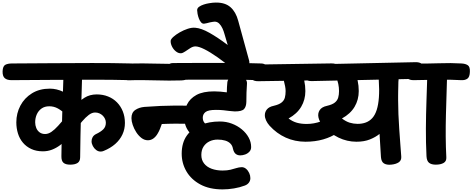

<svg xmlns="http://www.w3.org/2000/svg" viewBox="-92 -1255 3650 1483"><path d="M239.2 -86.2Q188.3 -86.2 149.9 -104.1Q111.4 -121.9 85.4 -152.6Q59.3 -183.3 46.7 -224Q34.1 -264.7 34.1 -310.3Q34.1 -379.3 65.3 -438.8Q96.6 -498.2 154.9 -534.3Q213.2 -570.3 293 -570.3Q345.8 -570.3 396.6 -545.9Q447.3 -521.6 483.8 -474.7L418.7 -368.6Q386.8 -399.4 355.8 -416.8Q324.8 -434.1 288.7 -434.1Q253.1 -434.1 228.8 -416.8Q204.6 -399.6 192.1 -371.4Q179.7 -343.3 179.7 -310.3Q179.7 -287.2 188.1 -266.4Q196.6 -245.6 214 -232.7Q231.4 -219.9 256.6 -219.9Q280.6 -219.9 304.9 -236.3Q329.2 -252.7 356.6 -282.9Q384 -313.1 416.2 -352.7Q450.6 -394.1 484.8 -433.8Q519 -473.6 560 -499.7Q601 -525.8 654.9 -525.8Q702.8 -525.8 742.7 -509.8Q782.7 -493.9 811.7 -464.3Q840.7 -434.7 856.8 -394.2Q872.9 -353.7 872.9 -305.3Q872.9 -257.4 853.7 -216.3Q834.6 -175.1 798 -142.9Q761.4 -110.8 709.7 -89.7Q698 -84.3 685.6 -84.3Q666.8 -84.3 650.8 -96.4Q634.8 -108.4 625 -127.2Q615.2 -146 615.2 -164Q615.2 -180.4 623.3 -195.2Q631.4 -209.9 648.4 -218.8Q686.2 -236.4 705.9 -256.2Q725.6 -276 725.6 -307.1Q725.6 -322.7 719.1 -336.9Q712.7 -351.1 701.4 -362.1Q690.2 -373.1 675.2 -379.6Q660.1 -386 642.7 -386Q618.4 -386 593.6 -367.2Q568.7 -348.4 542.2 -317.3Q515.7 -286.2 485.7 -249.1Q459.7 -216.4 431.6 -186.8Q403.6 -157.2 373.5 -134.6Q343.4 -112 310.1 -99.1Q276.8 -86.2 239.2 -86.2ZM449.9 16.8Q415.1 16.8 398.3 2.3Q381.6 -12.1 382.3 -48.9Q384.1 -215.2 388.7 -376.5Q393.2 -537.8 399.3 -703.7Q401.3 -759.7 469.4 -759.7Q511.1 -759.7 527.6 -744.6Q544.1 -729.6 543.1 -698.1Q538 -532 533.4 -368.3Q528.9 -204.6 527.1 -40.2Q527.1 -9.6 507.3 3.6Q487.4 16.8 449.9 16.8ZM-3.4 -635.9Q-37.2 -635.9 -55.1 -651.1Q-73 -666.3 -72 -704.7Q-70.2 -744 -51.2 -754.4Q-32.1 -764.8 0.9 -764.8Q148.6 -765.8 305.1 -766.8Q461.7 -767.8 617.9 -768.2Q774.2 -768.6 921.7 -764.8Q955.4 -764 971.6 -751.4Q987.7 -738.9 985.9 -700.3Q984.9 -660.2 968 -647.7Q951.1 -635.1 917.3 -635.9Q769.9 -639.7 613.2 -639.3Q456.6 -638.9 300.4 -637.9Q144.2 -636.9 -3.4 -635.9Z M1050.4 -171.6Q1023.7 -171.6 1000.7 -189.2Q977.8 -206.9 960.4 -233.8Q943 -260.7 933.2 -289.9Q923.3 -319.2 923.3 -342.7Q923.3 -385.6 952.7 -405.6Q982 -425.6 1024.1 -429.3Q1088.1 -434.3 1148.2 -436.8Q1208.3 -439.3 1251.1 -439.3Q1258.2 -439.3 1276.1 -439.3Q1294 -439.3 1315.3 -439.2Q1336.6 -439.1 1355.7 -438.6Q1374.9 -438.1 1384.6 -438.1Q1413 -438.1 1424.4 -417.6Q1435.8 -397 1435.8 -368.3Q1435.8 -336.9 1422.2 -317.6Q1408.7 -298.3 1382 -298.3Q1372.3 -298.3 1353.9 -298.8Q1335.6 -299.3 1314.4 -299.4Q1293.2 -299.6 1275.7 -299.6Q1258.2 -299.6 1251.1 -299.6Q1233.8 -299.6 1208.2 -298.9Q1182.6 -298.3 1157.8 -297.1Q1149.9 -275.6 1143.6 -259.1Q1137.2 -242.6 1126.9 -225.2Q1113.6 -201.1 1094 -186.3Q1074.4 -171.6 1050.4 -171.6ZM1310.1 -633.9Q1264.1 -632.1 1213.6 -632.5Q1163 -632.9 1110.6 -634.3Q1058.2 -635.7 1006.9 -636.2Q955.6 -636.7 907.8 -634.9Q875 -633.9 858.5 -646.7Q842 -659.4 842 -697.8Q841.2 -737.9 858.6 -750.6Q876 -763.2 908.8 -764.2Q958.1 -765.8 1009.9 -765.3Q1061.8 -764.8 1114.2 -763.5Q1166.6 -762.2 1216.7 -761.8Q1266.9 -761.4 1311.1 -763.2Q1344.7 -765 1360.8 -751.8Q1376.9 -738.7 1376.9 -700.3Q1377.9 -660.2 1360.9 -647.9Q1343.9 -635.7 1310.1 -633.9ZM1627.1 207.9Q1526 207.9 1455.2 169.7Q1384.4 131.4 1347.8 68.4Q1311.2 5.3 1311.4 -69.1Q1311.9 -152.8 1350.9 -207.7Q1390 -262.7 1456.5 -289.6Q1523 -316.6 1606.2 -316.6Q1655.2 -316.6 1698.6 -300.2Q1742 -283.9 1775.8 -255.8Q1809.7 -227.7 1828.8 -192.4Q1848 -157.2 1847.8 -118.7Q1847.8 -97.7 1834.1 -83.1Q1820.4 -68.6 1801.1 -61.7Q1781.8 -54.9 1763.7 -54.9Q1742.9 -54.9 1728.4 -66.4Q1714 -77.9 1707.3 -106.3Q1703 -130.8 1687.6 -146.2Q1672.1 -161.7 1647.3 -169.2Q1622.4 -176.8 1588.9 -176.8Q1554.2 -176.8 1525.7 -162.9Q1497.2 -149 1480.3 -122.9Q1463.3 -96.9 1463.1 -58.7Q1462.9 -20 1484 7.3Q1505.1 34.6 1542.5 48.4Q1579.9 62.2 1627.1 62.2Q1663.3 62.2 1688.3 55.9Q1713.3 49.7 1733.2 43.4Q1753.1 37.2 1772.4 36.3Q1792.7 35.4 1808.2 48.6Q1823.8 61.7 1832.8 81.3Q1841.8 101 1841.8 121Q1841.8 140.6 1830.3 155.8Q1818.9 171 1798.6 178.3Q1760.7 192.8 1715.4 200.3Q1670.1 207.9 1627.1 207.9ZM1427.2 -202.9Q1391.3 -202.9 1371 -232.7Q1350.2 -257.9 1340.3 -287.9Q1330.4 -318 1330.4 -348.9Q1330.4 -402.3 1352.6 -448.1Q1374.8 -493.8 1425.3 -521.6Q1475.9 -549.3 1562.6 -549.3Q1583.8 -549.3 1610.2 -547.2Q1636.7 -545 1659.9 -541.7Q1659.9 -561.1 1661.1 -581.3Q1662.3 -601.4 1664 -619.4Q1666 -642.8 1687.6 -654.2Q1709.2 -665.6 1739.2 -665.6Q1774.8 -665.6 1796.1 -650.1Q1817.4 -634.7 1815.7 -610.3Q1813.2 -576.4 1812 -540.4Q1810.8 -504.3 1810.8 -468.1Q1810 -432.1 1793.4 -413.1Q1776.8 -394.1 1720.9 -394.3Q1698.4 -395.4 1678.1 -398.1Q1657.8 -400.8 1633.6 -403.5Q1609.4 -406.2 1575.6 -406.2Q1516.6 -406.2 1495.4 -389.7Q1474.2 -373.1 1474.2 -346.1Q1474.2 -323.4 1485.9 -308.3Q1497.7 -293.1 1512.5 -281.6Q1527.3 -270.1 1537.3 -255.1Q1533 -239.1 1512.4 -227.3Q1491.8 -215.6 1467.6 -209.2Q1443.4 -202.9 1427.2 -202.9ZM1922.9 -635.4Q1869.3 -637.4 1799.8 -638.6Q1730.2 -639.7 1653.6 -639.8Q1577 -639.9 1501.5 -639.9Q1426 -639.9 1359.8 -639.4Q1293.6 -638.9 1244.7 -638.9Q1217.8 -638.9 1203.4 -656.8Q1189.1 -674.7 1189.1 -703.3Q1189.1 -732.8 1203.4 -750.4Q1217.8 -768 1244.7 -768Q1292.6 -768 1359.3 -768.5Q1426 -769 1501.9 -769.1Q1577.8 -769.2 1654.8 -769.1Q1731.8 -769 1801.8 -767.9Q1871.9 -766.8 1926.2 -764.8Q1980 -762.8 1980 -700.1Q1980 -664.3 1963.9 -649.5Q1947.8 -634.7 1922.9 -635.4Z M1723.9 -707.7Q1648.8 -770.2 1588.9 -812.1Q1529.1 -853.9 1486 -875.2Q1442.9 -896.6 1417.1 -896.6Q1398.7 -896.6 1377.9 -883.6Q1357.1 -870.6 1338.6 -857.6Q1320 -844.7 1306.4 -843.6Q1286.4 -842.4 1267.3 -857.4Q1248.1 -872.3 1236.6 -895.3Q1225.1 -918.3 1226.2 -939.9Q1227.3 -952.4 1246.8 -970.2Q1266.3 -987.9 1296.1 -1005Q1325.8 -1022.1 1358 -1032.7Q1390.2 -1043.2 1416.3 -1040.7Q1462.9 -1037.1 1526.4 -1001.2Q1590 -965.2 1662.6 -910.6Q1735.1 -855.9 1807.7 -794.1Q1821.3 -782.4 1821.6 -764.6Q1821.9 -746.8 1800.8 -721.1Q1781.4 -696.8 1764.3 -692.7Q1747.2 -688.7 1723.9 -707.7ZM1723.1 -716.2 1641.6 -993.2Q1636.1 -1014.2 1626.2 -1035.9Q1616.2 -1057.7 1601.2 -1072.8Q1586.2 -1088 1565.2 -1087.8Q1558.2 -1087.6 1548.8 -1085.8Q1539.4 -1084 1528.7 -1082Q1516.8 -1078.7 1504.8 -1075.8Q1492.9 -1072.9 1484.7 -1072.1Q1471.4 -1070.6 1461.2 -1082.3Q1450.9 -1094.1 1444.1 -1112.3Q1437.2 -1130.4 1433.9 -1148.4Q1430.7 -1166.3 1430.7 -1176.1Q1430.7 -1191.7 1445.2 -1202.3Q1459.8 -1212.9 1481.4 -1220Q1503.1 -1227.1 1523.4 -1230.1Q1536.9 -1232.8 1550.4 -1233.9Q1564 -1235 1574.7 -1235.2Q1646.9 -1236 1688.2 -1199.6Q1729.6 -1163.1 1747.9 -1094.7L1831 -791.8Q1838.1 -768 1829.8 -753.4Q1821.4 -738.9 1798.1 -733.6Z M2266.8 -160.3Q2185.4 -160.6 2115.2 -192.1Q2045 -223.7 1990 -284.2Q1972.8 -303.7 1963.2 -324.6Q1953.6 -345.4 1953.6 -365.4Q1953.6 -390.6 1969.9 -410.3Q1986.2 -430.1 2021.9 -437.7Q2062.9 -447.2 2082.7 -463.1Q2102.6 -478.9 2108.3 -501.2Q2114.1 -523.4 2114.1 -551.7Q2114.1 -568.2 2110.2 -588.7Q2106.3 -609.2 2101.1 -628.7Q2095.9 -648.2 2092 -662.3Q2088.1 -676.3 2088.1 -680Q2088.1 -711.2 2110.4 -734.2Q2132.8 -757.1 2163.8 -757.1Q2189.2 -757.1 2208.1 -742.5Q2226.9 -727.9 2235 -705.8Q2249.4 -671.2 2258 -632.2Q2266.6 -593.2 2266.6 -551.7Q2266.6 -484.6 2234.4 -430.3Q2202.3 -376 2136.7 -339.9Q2167 -316.7 2200.8 -307.1Q2234.6 -297.6 2275.4 -297.6Q2331.4 -297.3 2387.1 -317.2Q2442.8 -337.1 2485.6 -370L2512.1 -227.7Q2467.3 -196.6 2404.6 -178.4Q2341.9 -160.3 2266.8 -160.3ZM1903.8 -627.8Q1870 -627 1852.1 -643.1Q1834.2 -659.2 1836 -697.6Q1837.8 -736.9 1857.3 -746.4Q1876.9 -755.9 1909.9 -756.7L2466.8 -765.2Q2500.3 -766 2516.2 -751.2Q2532 -736.3 2530 -699Q2528.2 -658.9 2511.3 -648Q2494.4 -637.1 2460.7 -636.1ZM2929.2 16.8Q2894.7 20.1 2873.9 7.4Q2853.2 -5.2 2850.4 -42L2839.6 -220.6Q2809.6 -196.1 2765.4 -178.2Q2721.2 -160.3 2660.7 -160.3Q2588.2 -160.6 2522.8 -192.1Q2457.4 -223.7 2402.4 -284.2Q2375.6 -314.3 2368.1 -346.4Q2360.7 -378.4 2376.8 -403.8Q2392.9 -429.1 2434.3 -437.7Q2475.1 -447.2 2494.6 -463.2Q2514 -479.1 2520.3 -501.4Q2526.6 -523.7 2526.6 -551.7Q2526.6 -579.3 2520.9 -606.4Q2515.2 -633.6 2504.6 -657Q2500.6 -667.1 2500.6 -680Q2500.6 -711.2 2522.9 -734.2Q2545.2 -757.1 2576.2 -757.1Q2601.7 -757.1 2620.5 -742.5Q2639.3 -727.9 2647.4 -705.8Q2661.9 -671.2 2670.4 -632.2Q2679 -593.2 2679 -551.7Q2679 -484.6 2646.9 -430.3Q2614.8 -376 2549.1 -339.9Q2579.4 -316.7 2608.4 -307.6Q2637.3 -298.6 2669.3 -298.3Q2705 -298.1 2734 -309Q2763 -319.9 2784.1 -343.5Q2805.1 -367.1 2817.8 -406.4Q2830.4 -445.8 2834.6 -502.4Q2838.8 -559.1 2833.7 -636L2837 -705.1L2989.7 -700Q2989.7 -679.3 2988.4 -660.5Q2987.1 -641.7 2985.1 -622.9Q2984.9 -605.1 2984.4 -586.3Q2983.9 -567.4 2983.5 -549.1Q2983.1 -530.8 2983.1 -513.1Q2983.1 -495.3 2983.1 -479.2Q2983.1 -428.7 2985.4 -372.9Q2987.7 -317.2 2991.6 -260.1Q2995.6 -202.9 2999.6 -148.8Q3003.7 -94.8 3007.2 -47.3Q3010 -16.7 2988.4 -1.7Q2966.8 13.2 2929.2 16.8ZM2317 -628.8Q2283.2 -627.8 2265.3 -643.5Q2247.4 -659.2 2248.4 -697.6Q2250.2 -736.9 2269.3 -746.8Q2288.3 -756.7 2321.3 -757.7L3115.6 -774.7Q3149.3 -775.7 3165.4 -761.7Q3181.6 -747.8 3179.8 -709.4Q3179 -669.3 3162 -658.1Q3145 -646.8 3111.2 -645.8Z M3274.1 16.8Q3239.6 16.8 3221.8 2.3Q3204 -12.1 3202.2 -48.7Q3197 -154 3197.6 -262.9Q3198.2 -371.8 3202.2 -482.8Q3206.2 -593.9 3209.4 -702.6Q3210.4 -730.4 3230.8 -744.5Q3251.1 -758.6 3284.1 -758.6Q3325.6 -758.6 3344.2 -743.6Q3362.9 -728.7 3362.1 -697.2Q3359.9 -614.8 3357.2 -531.7Q3354.4 -448.7 3352.3 -365.7Q3350.2 -282.7 3350.7 -200.9Q3351.2 -119.1 3355.4 -40.2Q3357.4 -9.6 3334.4 3.6Q3311.4 16.8 3274.1 16.8ZM3104.6 -635.9Q3072.6 -635.1 3053.8 -650.7Q3035 -666.3 3036 -704.7Q3037.8 -744 3057.8 -754.9Q3077.9 -765.8 3108.9 -764.8Q3201.3 -762.8 3296.3 -766.3Q3391.3 -769.8 3473.1 -764.8Q3504.1 -763 3521.6 -750.9Q3539.1 -738.9 3537.3 -700.3Q3536.3 -660.4 3518.1 -647.3Q3499.8 -634.1 3468.8 -635.9Q3387 -640.9 3292 -639.3Q3197 -637.7 3104.6 -635.9Z"/></svg>

Font: Playpen Sans Deva
Style: Regular
Weight: 400
Designer: Pooja Saxena, Gunjan Panchal, Laura Meseguer, Veronika Burian, José Scaglione
Foundry: TypeTogether
Version: Version 2.000